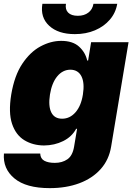

<svg xmlns="http://www.w3.org/2000/svg" viewBox="-40 -766 691 1002"><path d="M219.7 215.8Q96.2 215.8 35.2 165Q-25.9 114.3 -19.5 35.2H169.9Q170.9 62 191.4 73Q211.9 84 246.1 84Q284.7 84 311.8 65.2Q338.9 46.4 346.7 -1L362.3 -93.8H357.4Q335 -52.2 289.8 -29.8Q244.6 -7.3 189.5 -6.8Q131.3 -7.3 86.9 -34.4Q42.5 -61.5 22.9 -119.9Q3.4 -178.2 18.6 -272.5Q35.2 -371.6 76.4 -433.3Q117.7 -495.1 171.4 -523.9Q225.1 -552.7 279.3 -552.7Q339.8 -552.7 372.8 -522.5Q405.8 -492.2 415 -450.2H419.9L435.5 -545.9H630.9L540 -1Q528.8 67.9 485.4 116.5Q441.9 165 373.8 190.4Q305.7 215.8 219.7 215.8ZM284.2 -146.5Q324.7 -146.5 354 -179.9Q383.3 -213.4 392.6 -272.5Q402.3 -333.5 385 -367.7Q367.7 -401.9 327.1 -402.3Q287.1 -401.9 258.8 -367.7Q230.5 -333.5 220.7 -272.5Q211.4 -211.9 227.8 -179.2Q244.1 -146.5 284.2 -146.5ZM350.6 -587.9Q263.7 -587.9 216.6 -631.6Q169.4 -675.3 181.2 -746.1H304.2Q299.3 -716.8 315.7 -700.2Q332 -683.6 366.2 -683.6Q399.4 -683.6 421.1 -700.2Q442.9 -716.8 447.8 -746.1H571.8Q564 -699.2 533.4 -663.6Q502.9 -627.9 455.8 -607.9Q408.7 -587.9 350.6 -587.9Z"/></svg>

Font: Inter Tight Black
Style: Italic
Weight: 900
Italic angle: -9.39999°
Designer: Rasmus Andersson
Foundry: rsms
Version: Version 3.004; ttfautohint (v1.8.4.7-5d5b)